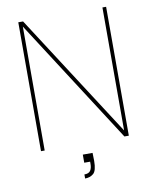

<svg xmlns="http://www.w3.org/2000/svg" viewBox="-95 -771 820 1027"><g transform="rotate(-10 315.0 -257.5)"><path d="M76 0V-700H102L533 -32V-700H553V0H529L96 -673V0ZM283 185V163Q307 163 316 149.5Q325 136 325 113V101H293V57H346Q346 68 346.5 79.5Q347 91 347 100Q347 154 328.5 169.5Q310 185 283 185Z"/></g></svg>

Font: DM Sans 17pt Thin
Style: Regular
Weight: 250
Version: Version 4.004;gftools[0.9.30]